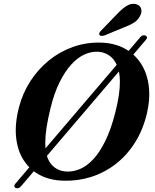

<svg xmlns="http://www.w3.org/2000/svg" viewBox="-20 -937 812 1009"><path d="M61.5 50.5Q55.5 47 55.2 40.8Q55 34.5 61 28L718.5 -743Q724 -749.5 731.5 -751.2Q739 -753 745.5 -749.5Q752 -746 752.5 -740.2Q753 -734.5 747 -728L89 43.5Q83 50 75.5 51.8Q68 53.5 61.5 50.5ZM509 -713Q579 -711.5 632.2 -683.5Q685.5 -655.5 718.8 -606Q752 -556.5 761.2 -489.2Q770.5 -422 752.5 -342.5Q731.5 -254 688.8 -186.8Q646 -119.5 587 -74.2Q528 -29 458.2 -7Q388.5 15 313.5 12.5Q243 11 189.5 -17.2Q136 -45.5 103.8 -96Q71.5 -146.5 64.5 -216.8Q57.5 -287 79.5 -372.5Q99 -448 139.8 -510.8Q180.5 -573.5 237.5 -619.8Q294.5 -666 363.8 -690.5Q433 -715 509 -713ZM331 -35.5Q365.5 -34 401.2 -49.2Q437 -64.5 470.8 -100.8Q504.5 -137 534.2 -198Q564 -259 586.5 -348Q599 -398 604.8 -438Q610.5 -478 610 -510Q609.5 -560.5 594.5 -594.2Q579.5 -628 554 -645.5Q528.5 -663 496 -665Q460 -667 423.5 -650.5Q387 -634 353.8 -597.2Q320.5 -560.5 292.2 -503Q264 -445.5 245 -366.5Q231 -309.5 224.5 -265.8Q218 -222 218 -189Q217.5 -111.5 248.8 -74.5Q280 -37.5 331 -35.5ZM596 -864Q622 -891.5 645.8 -906.2Q669.5 -921 693.5 -915.5Q715.5 -910.5 721.2 -892.5Q727 -874.5 717.5 -856Q707 -833.5 686.5 -819.8Q666 -806 635 -794.5L528.5 -750.5Q521 -748 513 -748.5Q505 -749 502.5 -754Q499.5 -759.5 503.2 -766Q507 -772.5 513.5 -778.5Z"/></svg>

Font: Fraunces SemiBold
Style: Italic
Weight: 600
Italic angle: -16°
Version: Version 1.000;[b76b70a41]